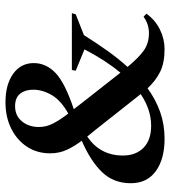

<svg xmlns="http://www.w3.org/2000/svg" viewBox="20 -630 620 700"><g transform="rotate(-90 330.0 -280.0)"><path d="M174 10Q100 10 56 -22Q12 -54 12 -113Q12 -176 52.5 -218Q93 -260 167 -292Q147 -318 134 -346Q121 -374 121 -407Q121 -455 145 -491.5Q169 -528 211 -549Q253 -570 307 -570Q372 -570 411 -542Q450 -514 450 -467Q450 -422 414 -387.5Q378 -353 282 -321Q287 -314 293 -306.5Q299 -299 305 -291L415 -151Q460 -205 500 -282L422 -314L425 -328H632L628 -314L552 -284Q523 -238 494.5 -198Q466 -158 436 -125Q469 -85 495.5 -66Q522 -47 559 -47Q592 -47 618 -66H620L630 -56Q607 -24 572.5 -7Q538 10 501 10Q451 10 418.5 -6Q386 -22 358 -52Q317 -22 271.5 -6Q226 10 174 10ZM217 -448Q217 -421 230 -396Q243 -371 266 -341Q314 -368 333.5 -401.5Q353 -435 353 -469Q353 -498 338.5 -516.5Q324 -535 293 -535Q258 -535 237.5 -510Q217 -485 217 -448ZM113 -142Q113 -95 141 -67Q169 -39 222 -39Q280 -39 337 -77Q333 -82 329 -87L224 -220Q213 -234 202.5 -247Q192 -260 182 -272Q113 -225 113 -142Z"/></g></svg>

Font: Spectral SC SemiBold
Style: Italic
Weight: 600
Italic angle: -10°
Designer: Jean-Baptiste Levee
Foundry: Production Type
Version: Version 2.001